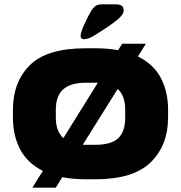

<svg xmlns="http://www.w3.org/2000/svg" viewBox="-20 -822 840 891"><path d="M760 -312V-277Q760 -148 679.5 -69Q599 10 422 10H379Q316 10 269 0L239 49H130L179 -29Q107 -65 73.5 -129Q40 -193 40 -277V-312Q40 -442 119 -520Q198 -598 379 -598H422Q482 -598 528 -589L547 -619H657L620 -560Q693 -524 726.5 -460Q760 -396 760 -312ZM274 -181 434 -438H422H379Q308 -438 273.5 -407.5Q239 -377 239 -312V-277Q239 -213 274 -181ZM561 -312Q561 -378 526 -409L364 -150H379H422Q496 -150 528.5 -180.5Q561 -211 561 -277ZM404 -773Q414 -788 424.5 -795Q435 -802 454 -802H515Q535 -802 544.5 -795.5Q554 -789 554 -773Q554 -752 513.5 -721.5Q473 -691 414 -655Q388 -640 370 -640Q354 -640 354 -654Q354 -671 371.5 -709.5Q389 -748 404 -773Z"/></svg>

Font: Dashboard
Style: Regular
Weight: 400
Designer: jaiki
Version: Version 1.000